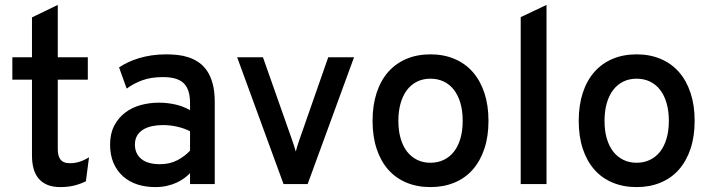

<svg xmlns="http://www.w3.org/2000/svg" viewBox="-20 -742 2870 774"><path d="M223.1 12.2Q192.9 12.2 171.1 3.2Q149.4 -5.9 135.5 -22.5Q121.6 -39.1 115.2 -62.7Q108.9 -86.4 108.9 -115.2V-420.9H29.8V-511.2H108.9V-671.9L212.9 -722.2V-511.2H334V-420.9H212.9V-142.1Q212.9 -129.4 215.1 -118.7Q217.3 -107.9 222.9 -100.1Q228.5 -92.3 238.3 -88.1Q248 -84 263.2 -84Q300.3 -84 338.9 -107.9L326.2 -11.2Q304.7 -0.5 279.3 5.9Q253.9 12.2 223.1 12.2Z M845.7 0H746.1V-43.9Q736.3 -33.7 722.7 -23.7Q709 -13.7 691.7 -5.6Q674.3 2.4 652.8 7.3Q631.3 12.2 606 12.2Q566.9 12.2 533.7 1.5Q500.5 -9.3 476.1 -31Q451.7 -52.7 437.7 -84.7Q423.8 -116.7 423.8 -159.2Q423.8 -203.1 440.4 -235.1Q457 -267.1 484.4 -287.8Q511.7 -308.6 547.1 -318.4Q582.5 -328.1 620.1 -328.1Q655.3 -328.1 687.7 -320.6Q720.2 -313 746.1 -297.9V-326.2Q746.1 -355 739.5 -375Q732.9 -395 719.5 -407.5Q706.1 -419.9 685.5 -425.5Q665 -431.2 636.7 -431.2Q588.9 -431.2 554 -418.5Q519 -405.8 490.7 -384.8L460 -470.2Q475.6 -481 495.6 -490.5Q515.6 -500 539.6 -507.3Q563.5 -514.6 591.3 -518.8Q619.1 -522.9 650.9 -522.9Q672.4 -522.9 695.3 -520.5Q718.3 -518.1 740 -511Q761.7 -503.9 781 -490.7Q800.3 -477.5 814.7 -456.3Q829.1 -435.1 837.4 -404.3Q845.7 -373.5 845.7 -331.1ZM625 -80.1Q664.6 -80.1 695.1 -96.2Q725.6 -112.3 746.1 -134.8V-212.9Q724.6 -224.1 695.8 -231Q667 -237.8 636.7 -237.8Q613.3 -237.8 592.8 -233.4Q572.3 -229 556.9 -219.5Q541.5 -210 532.7 -195.1Q523.9 -180.2 523.9 -159.2Q523.9 -122.6 549.6 -101.3Q575.2 -80.1 625 -80.1Z M1220.2 0H1123L936 -511.2H1040L1158.2 -175.8Q1162.6 -162.6 1165.8 -152.8Q1168.9 -143.1 1172.4 -130.9Q1175.3 -143.1 1178.5 -152.8Q1181.6 -162.6 1186 -175.8L1303.2 -511.2H1407.2Z M1715.3 12.2Q1661.6 12.2 1618.4 -5.9Q1575.2 -23.9 1544.9 -58.3Q1514.6 -92.8 1498.3 -142.3Q1481.9 -191.9 1481.9 -254.9Q1481.9 -317.9 1498.3 -367.7Q1514.6 -417.5 1544.9 -451.9Q1575.2 -486.3 1618.4 -504.6Q1661.6 -522.9 1715.3 -522.9Q1768.6 -522.9 1812 -504.6Q1855.5 -486.3 1885.7 -451.9Q1916 -417.5 1932.6 -367.7Q1949.2 -317.9 1949.2 -254.9Q1949.2 -191.9 1932.6 -142.3Q1916 -92.8 1885.7 -58.3Q1855.5 -23.9 1812 -5.9Q1768.6 12.2 1715.3 12.2ZM1715.3 -85.9Q1745.1 -85.9 1769.3 -97.7Q1793.5 -109.4 1810.3 -131.1Q1827.1 -152.8 1836.2 -184.1Q1845.2 -215.3 1845.2 -254.9Q1845.2 -294.4 1836.2 -325.9Q1827.1 -357.4 1810.3 -379.4Q1793.5 -401.4 1769.3 -413.1Q1745.1 -424.8 1715.3 -424.8Q1685.5 -424.8 1661.6 -413.1Q1637.7 -401.4 1620.8 -379.4Q1604 -357.4 1595 -325.9Q1585.9 -294.4 1585.9 -254.9Q1585.9 -215.3 1595 -184.1Q1604 -152.8 1620.8 -131.1Q1637.7 -109.4 1661.6 -97.7Q1685.5 -85.9 1715.3 -85.9Z M2079.1 0V-672.9L2183.1 -722.2V0Z M2546.4 12.2Q2492.7 12.2 2449.5 -5.9Q2406.2 -23.9 2376 -58.3Q2345.7 -92.8 2329.3 -142.3Q2313 -191.9 2313 -254.9Q2313 -317.9 2329.3 -367.7Q2345.7 -417.5 2376 -451.9Q2406.2 -486.3 2449.5 -504.6Q2492.7 -522.9 2546.4 -522.9Q2599.6 -522.9 2643.1 -504.6Q2686.5 -486.3 2716.8 -451.9Q2747.1 -417.5 2763.7 -367.7Q2780.3 -317.9 2780.3 -254.9Q2780.3 -191.9 2763.7 -142.3Q2747.1 -92.8 2716.8 -58.3Q2686.5 -23.9 2643.1 -5.9Q2599.6 12.2 2546.4 12.2ZM2546.4 -85.9Q2576.2 -85.9 2600.3 -97.7Q2624.5 -109.4 2641.4 -131.1Q2658.2 -152.8 2667.2 -184.1Q2676.3 -215.3 2676.3 -254.9Q2676.3 -294.4 2667.2 -325.9Q2658.2 -357.4 2641.4 -379.4Q2624.5 -401.4 2600.3 -413.1Q2576.2 -424.8 2546.4 -424.8Q2516.6 -424.8 2492.7 -413.1Q2468.8 -401.4 2451.9 -379.4Q2435.1 -357.4 2426 -325.9Q2417 -294.4 2417 -254.9Q2417 -215.3 2426 -184.1Q2435.1 -152.8 2451.9 -131.1Q2468.8 -109.4 2492.7 -97.7Q2516.6 -85.9 2546.4 -85.9Z"/></svg>

Font: Overpass
Style: Regular
Weight: 400
Designer: Delve Withrington
Foundry: Delve Fonts
Version: Version 1.001